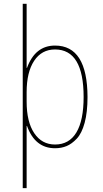

<svg xmlns="http://www.w3.org/2000/svg" viewBox="-20 -770 540 1010"><path d="M120.1 -107.4V219.7H99.6V-750H120.1V-413.1H122.1Q165 -530.3 269.5 -530.3Q439.5 -530.3 440.4 -259.8Q440.4 -179.7 425.3 -124Q410.2 -68.4 383.8 -40.5Q357.4 -12.7 330.1 -1.5Q302.7 9.8 269.5 9.8Q164.1 9.8 122.1 -107.4ZM419.9 -259.8Q419.9 -509.8 269.5 -509.8Q199.2 -509.8 159.7 -450.2Q120.1 -390.6 120.1 -285.2V-235.4Q120.1 -128.9 160.2 -69.3Q200.2 -9.8 269.5 -9.8Q343.8 -9.8 381.8 -73.2Q419.9 -136.7 419.9 -259.8Z"/></svg>

Font: Mgen+ 1m thin
Style: Regular
Weight: 100
Designer: [Source Han Sans]
Ryoko NISHIZUKA  (kana & ideographs); Paul D. Hunt (Latin, Greek & Cyrillic); Wenlong ZHANG  (bopomofo
Version: Version 1.059.20150602